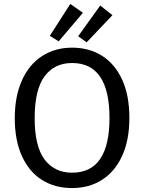

<svg xmlns="http://www.w3.org/2000/svg" viewBox="-20 -943 732 975"><path d="M637 -344Q637 -232 600.5 -152Q564 -72 498.5 -30Q433 12 346 12Q259 12 193.5 -29Q128 -70 91.5 -150Q55 -230 55 -343Q55 -454 91.5 -535Q128 -616 194 -658.5Q260 -701 346 -701Q433 -701 498.5 -659.5Q564 -618 600.5 -538Q637 -458 637 -344ZM156 -343Q156 -200 206.5 -133Q257 -66 346 -66Q536 -66 536 -344Q536 -623 346 -623Q256 -623 206 -555Q156 -487 156 -343ZM401 -878 278 -733 233 -761 337 -923ZM551 -866 420 -728 377 -759 489 -915Z"/></svg>

Font: Fira Sans
Style: Regular
Weight: 400
Designer: bBox Type GmbH & Carrois Corporate GbR & Edenspiekermann AG
Foundry: bBox Type GmbH & Carrois Corporate GbR & Edenspiekermann AG
Version: Version 4.301